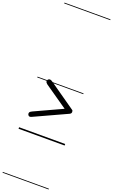

<svg xmlns="http://www.w3.org/2000/svg" viewBox="-322 -1384 1121 1901"><g transform="rotate(20 238.0 -433.0)"><path d="M78 -155.5Q65.5 -149.5 57 -150.2Q48.5 -151 43.8 -156.5Q39 -162 36.5 -168.5Q34 -181.5 39.2 -189.8Q44.5 -198 64.5 -207.5L375 -350.5L372.5 -330.5L112.5 -510.5Q97 -523 95 -534.5Q93 -546 102 -557Q110.5 -565.5 122 -565Q133.5 -564.5 149 -553L425.5 -360Q433.5 -356 435.5 -350Q437.5 -344 437.5 -337Q437.5 -329 433 -322.8Q428.5 -316.5 420 -312.5ZM78 -155.5Q65.5 -149.5 57 -150.2Q48.5 -151 43.8 -156.5Q39 -162 36.5 -168.5Q34 -181.5 39.2 -189.8Q44.5 -198 64.5 -207.5L375 -350.5L372.5 -330.5L112.5 -510.5Q97 -523 95 -534.5Q93 -546 102 -557Q110.5 -565.5 122 -565Q133.5 -564.5 149 -553L425.5 -360Q433.5 -356 435.5 -350Q437.5 -344 437.5 -337Q437.5 -329 433 -322.8Q428.5 -316.5 420 -312.5ZM-5 455H480.5V463H-5ZM-5 -16H480.5V0H-5ZM-5 -549H480.5V-541H-5ZM-5 -1329H480.5V-1321H-5Z"/></g></svg>

Font: Edu SA Dotted Guide
Style: Regular
Weight: 400
Designer: Tina and Corey Anderson, Eben Sorkin, Mirko Velimirovic
Foundry: Google for Education
Version: Version 2.000